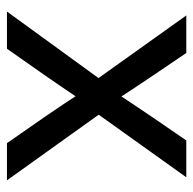

<svg xmlns="http://www.w3.org/2000/svg" viewBox="-22 -534 556 552"><g transform="rotate(90 256.0 -258.0)"><path d="M13.2 0 227.5 -294.9 227.1 -231.4 24.4 -515.6H132.3L197.8 -418.9Q218.8 -388.2 238.3 -358.2Q257.8 -328.1 277.8 -297.4H236.3Q256.8 -328.1 276.6 -358.2Q296.4 -388.2 317.4 -418.9L383.8 -515.6H489.7L286.6 -231.4L287.1 -295.4L498.5 0H391.6L314.5 -110.8Q293.9 -140.6 274.9 -169.4Q255.9 -198.2 236.3 -228.5H277.3Q257.8 -198.2 238 -169.4Q218.3 -140.6 197.8 -110.8L120.1 0Z"/></g></svg>

Font: Inter Cardless Display
Style: Regular
Weight: 400
Designer: Rasmus Andersson
Foundry: rsms
Version: Version 4.001;git-9221beed3